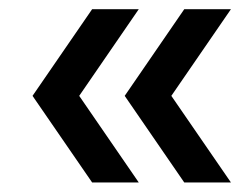

<svg xmlns="http://www.w3.org/2000/svg" viewBox="-20 -459 533 406"><path d="M243.7 -256.3 369.6 -439.5H468.3L342.3 -256.3L468.3 -73.2H369.6ZM48.8 -256.3 174.8 -439.5H273.4L147.5 -256.3L273.4 -73.2H174.8Z"/></svg>

Font: Voltera
Style: Regular
Weight: 400
Designer: Bernd Montag
Version: Version 1.301